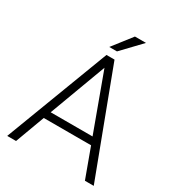

<svg xmlns="http://www.w3.org/2000/svg" viewBox="-208 -1015 1044 1140"><g transform="rotate(30 314.5 -445.0)"><path d="M476.6 -200.7H152.3L78.1 0H17.6L287.6 -710.9H342.8L610.8 0H550.3ZM170.9 -250.5H458L315.4 -639.2ZM379.4 -890.1H455.1L331.1 -760.3H278.3Z"/></g></svg>

Font: Franko
Style: Light
Weight: 300
Designer: Google
Version: Version 1.200310; 2013